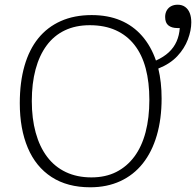

<svg xmlns="http://www.w3.org/2000/svg" viewBox="-20 -781 832 815"><path d="M363 14Q266 14 199 -29.5Q132 -73 98 -153.5Q64 -234 64 -343Q64 -432 84 -501.5Q104 -571 142.5 -618.5Q181 -666 238 -691.5Q295 -717 369 -717Q438 -717 491.5 -694.5Q545 -672 583 -628.5Q621 -585 642 -524Q675 -539 696.5 -559Q718 -579 729.5 -605Q741 -631 743 -662H732Q709 -662 695 -673Q681 -684 681 -709Q681 -725 688 -737Q695 -749 707 -755Q719 -761 734 -761Q753 -761 766 -751.5Q779 -742 785.5 -725.5Q792 -709 792 -686Q792 -652 777.5 -613.5Q763 -575 732.5 -542.5Q702 -510 652 -490Q659 -461 662.5 -429.5Q666 -398 666 -363Q666 -276 645.5 -206Q625 -136 586 -87Q547 -38 490.5 -12Q434 14 363 14ZM368 -28Q428 -28 473.5 -51Q519 -74 550.5 -116.5Q582 -159 598 -220Q614 -281 614 -357Q614 -432 598.5 -490.5Q583 -549 551 -590Q519 -631 471.5 -652.5Q424 -674 361 -674Q301 -674 255 -652Q209 -630 178 -588Q147 -546 131 -486.5Q115 -427 115 -352Q115 -278 131.5 -218Q148 -158 180 -115.5Q212 -73 259.5 -50.5Q307 -28 368 -28Z"/></svg>

Font: Literata 18pt ExtraLight
Style: Regular
Weight: 250
Designer: Latin by Veronika Burian and Jose Scaglione. Greek by Irene Vlachou. Cyrillic by Vera Evstafieva.
Foundry: TypeTogether
Version: Version 3.103;gftools[0.9.29]